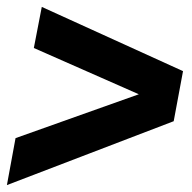

<svg xmlns="http://www.w3.org/2000/svg" viewBox="-24 -610 557 556"><path d="M-4 -74 21 -210 378 -337 74 -471 97 -590 506 -404 479 -259Z"/></svg>

Font: Gontserrat
Style: Bold Italic
Weight: 700
Italic angle: -11.3°
Designer: Julieta Ulanovsky
Foundry: Julieta Ulanovsky
Version: Version 6.001